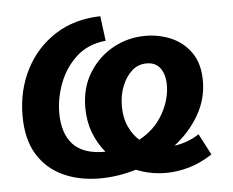

<svg xmlns="http://www.w3.org/2000/svg" viewBox="-45 -598 804 662"><g transform="rotate(-5 357.5 -267.0)"><path d="M275 11Q204 11 148 -15Q92 -41 60 -93.5Q28 -146 28 -227Q28 -314 64.5 -386Q101 -458 168 -501Q235 -544 325 -546L336 -460Q274 -454 234 -417Q194 -380 174.5 -328.5Q155 -277 155 -226Q155 -155 190 -117Q225 -79 299 -79H302Q276 -110 261 -149.5Q246 -189 246 -236Q246 -305 278 -356.5Q310 -408 361.5 -436.5Q413 -465 474 -465Q522 -465 564 -446.5Q606 -428 632 -390Q658 -352 658 -293Q658 -230 626 -175Q594 -120 541 -79Q587 -85 627 -111L665 -38Q626 -12 585 0Q544 12 504 12Q450 12 401 -8Q338 11 275 11ZM372 -230Q372 -190 386 -159.5Q400 -129 422 -110Q477 -140 505 -190Q533 -240 533 -289Q533 -326 517 -348Q501 -370 470 -370Q440 -370 418.5 -350.5Q397 -331 384.5 -299.5Q372 -268 372 -230Z"/></g></svg>

Font: Bitter
Style: Bold Italic
Weight: 700
Italic angle: -9°
Designer: Sol Matas, and Bitter project Authors
Foundry: Sol Matas
Version: Version 2.001